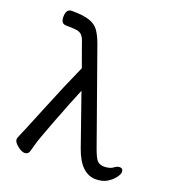

<svg xmlns="http://www.w3.org/2000/svg" viewBox="-134 -823 846 939"><g transform="rotate(20 289.5 -353.0)"><path d="M470 14Q391 14 350 -103L257 -369Q223 -287 181.5 -178.5Q140 -70 134 -46Q128 -22 122.5 -5Q117 12 99 12Q83 12 61.5 -5.5Q40 -23 40 -36Q40 -46 48 -62.5Q56 -79 116 -226.5Q176 -374 221 -473L181 -584Q172 -614 161.5 -625.5Q151 -637 134.5 -640Q118 -643 78 -643Q50 -643 50 -678Q50 -720 79 -720Q139 -720 171.5 -709Q204 -698 220.5 -674.5Q237 -651 251 -613L425 -124Q439 -86 450 -73Q461 -60 483 -58Q517 -58 532.5 -70Q548 -82 561 -82Q579 -82 579 -63Q579 -51 565 -32.5Q551 -14 527.5 0Q504 14 470 14Z"/></g></svg>

Font: ToneOZ-Pinyin-WenKai-Medium
Style: Medium
Weight: 700
Designer: Fontworks Inc.
Foundry: ToneOZ
Version: Version 0.240331